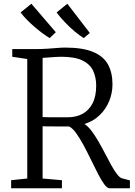

<svg xmlns="http://www.w3.org/2000/svg" viewBox="-20 -1005 722 1025"><path d="M39.5 0V-43L125.5 -52V-690L45.5 -702V-743H167.5Q203.5 -743 233 -745Q262.5 -747 286 -749Q309.5 -751 327.5 -751Q421.5 -751 477 -727.8Q532.5 -704.5 556.5 -660.8Q580.5 -617 580.5 -555Q580.5 -508 562.8 -465Q545 -422 511.5 -389.8Q478 -357.5 430.5 -343Q449.5 -331.5 468.2 -306.8Q487 -282 505.5 -250Q524 -218 541.2 -184.8Q558.5 -151.5 574.5 -122.5Q590.5 -93.5 605 -74.8Q619.5 -56 631.5 -53L673.5 -42V0H564.5Q552 0 536.5 -21.2Q521 -42.5 503.2 -77Q485.5 -111.5 466.2 -151.2Q447 -191 427 -228.2Q407 -265.5 387.2 -293.2Q367.5 -321 348.5 -330Q337 -330 316.5 -330Q296 -330 273.5 -330Q251 -330 232.8 -330.2Q214.5 -330.5 207.5 -331V-52L310.5 -43V0ZM342.5 -379Q387 -379 421 -397.5Q455 -416 474.2 -453.5Q493.5 -491 493.5 -548Q493.5 -592.5 477.2 -627.2Q461 -662 420.5 -682Q380 -702 307.5 -702Q293.5 -702 277 -701Q260.5 -700 242.8 -698.5Q225 -697 207.5 -696V-380Q225 -379 252.2 -378.8Q279.5 -378.5 305 -378.8Q330.5 -379 342.5 -379ZM244.5 -802Q227.5 -812.5 207 -827.5Q186.5 -842.5 165.2 -860.8Q144 -879 124.5 -898.8Q105 -918.5 90 -938.5L147.5 -985L278 -833L245.5 -802ZM426.5 -802Q404 -816 378 -837.8Q352 -859.5 327 -885.8Q302 -912 282 -938.5L339.5 -985L459.5 -829L427.5 -802Z"/></svg>

Font: Merriweather Light
Style: Regular
Weight: 300
Version: Version 2.100